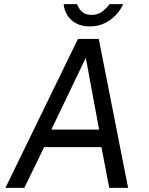

<svg xmlns="http://www.w3.org/2000/svg" viewBox="-20 -912 721 932"><path d="M6.4 0 358.3 -723H459.5L601.8 0H510.2L472.4 -197.8H194.2L98 0ZM229.4 -283H461L396.5 -631.5ZM416.1 -783.7Q378 -783.7 350.7 -798.1Q323.3 -812.5 307.7 -837Q292 -861.4 288.7 -891.9H353.6Q358 -881.5 365.7 -869.3Q373.4 -857.1 387.4 -848.5Q401.3 -839.8 424.5 -839.8Q456.5 -839.8 477.7 -856.9Q498.9 -874 512 -891.9H577.6Q565.5 -863.9 542.4 -839.2Q519.3 -814.5 487.2 -799.1Q455.1 -783.7 416.1 -783.7Z"/></svg>

Font: Public Sans Thin
Style: Italic
Weight: 100
Italic angle: -8°
Designer: The Public Sans project authors (U.S. Web Design System). Libre Franklin designed by Pablo Impallari and Rodrigo Fuenzal
Version: Version 2.000